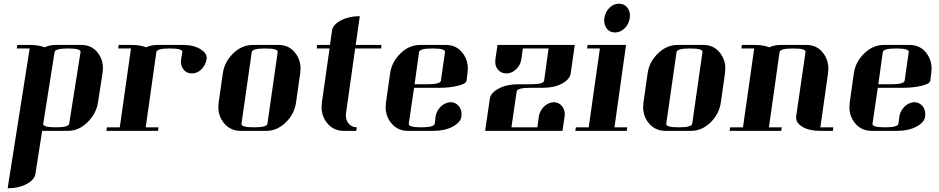

<svg xmlns="http://www.w3.org/2000/svg" viewBox="-20 -702 5040 1030"><path d="M21 308.1 139.2 -441.9H69.8L73.2 -460.9H142.1Q187.5 -460.9 219.2 -448.2Q246.6 -460.9 279.8 -460.9H417Q473.6 -460.9 506.8 -416Q532.2 -380.9 532.2 -336.4Q532.2 -324.2 529.8 -308.1L505.9 -153.8Q496.1 -90.8 448.2 -44.9Q401.9 0 345.2 0H206.1L169.9 231Q165.5 262.7 121.1 286.1Q79.1 308.1 21 308.1ZM211.9 -38.1Q209 -19 278.8 -19Q348.1 -19 351.1 -38.1L412.1 -422.9Q415 -441.9 346.2 -441.9Q275.9 -441.9 272.9 -422.9Z M550.8 0 553.7 -19H622.6L682.6 -441.9H613.8L616.7 -460.9H685.5Q731.9 -460.9 763.7 -448.2Q791 -460.9 823.7 -460.9H961.9Q1019.5 -460.9 1055.7 -438Q1088.9 -418 1088.9 -391.1Q1088.9 -390.1 1088.4 -387.5Q1087.9 -384.8 1087.9 -383.8Q1083.5 -353 1060.5 -330.1Q1038.6 -308.1 1008.8 -308.1Q980 -308.1 963.9 -330.1Q950.7 -346.7 950.7 -371.1Q950.7 -379.9 951.7 -384.8L958 -422.9Q960.9 -441.9 890.6 -441.9Q821.8 -441.9 818.8 -422.9L761.7 -19H830.6L827.6 0Z M1151.4 -127.9Q1151.4 -136.2 1153.3 -153.8L1175.3 -308.1Q1183.6 -369.6 1231.4 -416Q1277.8 -460.9 1336.4 -460.9H1474.6Q1532.2 -460.9 1565.4 -416Q1592.3 -380.4 1592.3 -334Q1592.3 -325.7 1590.3 -308.1L1568.4 -153.8Q1559.6 -90.3 1512.7 -44.9Q1466.3 0 1408.7 0H1270.5Q1213.4 0 1178.7 -44.9Q1151.4 -81.1 1151.4 -127.9ZM1275.4 -38.1Q1272.5 -19 1342.3 -19Q1411.6 -19 1414.6 -38.1L1469.7 -422.9Q1472.7 -441.9 1402.3 -441.9Q1333.5 -441.9 1330.6 -422.9Z M1679.2 -441.9 1681.2 -460.9H1750L1761.2 -538.1Q1765.6 -569.8 1809.1 -592.8Q1852.1 -615.2 1910.2 -615.2L1888.2 -460.9H2026.4L2024.4 -441.9H1885.3L1836.4 -96.2Q1835.4 -91.3 1835.4 -83Q1835.4 -59.6 1848.1 -42Q1865.2 -19 1894 -19L1891.1 0H1823.2Q1767.1 0 1732.4 -44.9Q1705.1 -81.1 1705.1 -127.9Q1705.1 -136.2 1707 -153.8L1748 -441.9Z M2048.8 -127.9Q2048.8 -136.2 2050.8 -153.8L2072.8 -308.1Q2081.1 -369.6 2128.9 -416Q2175.3 -460.9 2233.9 -460.9H2372.1Q2429.7 -460.9 2462.9 -416Q2489.7 -380.4 2489.7 -334Q2489.7 -325.7 2487.8 -308.1L2482.9 -269Q2480 -252.4 2438 -242.2Q2392.1 -231 2338.9 -231H2201.2L2172.9 -38.1Q2169.9 -19 2239.7 -19Q2309.1 -19 2312 -38.1L2316.9 -77.1Q2320.8 -106.4 2345.2 -130.9Q2368.2 -152.3 2397 -153.8Q2424.3 -153.8 2442.9 -130.9Q2456.1 -112.8 2456.1 -89.8Q2456.1 -80.1 2455.1 -76.2Q2450.7 -44.9 2407.2 -22Q2365.2 0 2306.2 0H2168Q2110.8 0 2076.2 -44.9Q2048.8 -81.1 2048.8 -127.9ZM2204.1 -250H2272.9Q2342.3 -250 2345.2 -269L2367.2 -422.9Q2370.1 -441.9 2299.8 -441.9Q2231 -441.9 2228 -422.9Z M2582.5 0 2607.9 -172.9Q2612.3 -204.1 2655.8 -227.1Q2699.2 -250 2756.8 -250H2826.7Q2896 -250 2898.9 -269L2922.9 -441.9H2784.7L2776.9 -384.8Q2772.5 -352.5 2748.5 -330.1Q2725.1 -308.1 2695.8 -308.1Q2667.5 -308.1 2649.9 -330.1Q2636.7 -346.7 2636.7 -371.1Q2636.7 -379.9 2637.7 -384.8L2648.9 -460.9H3063.5L3041.5 -308.1Q3037.1 -275.9 2993.7 -252.9Q2951.7 -231 2892.6 -231H2823.7Q2754.4 -231 2751.5 -210.9L2723.6 -19H2862.8L2870.6 -77.1Q2874.5 -106.4 2898.9 -130.9Q2921.9 -152.3 2950.7 -153.8Q2978 -153.8 2996.6 -130.9Q3009.8 -112.3 3009.8 -89.8Q3009.8 -81.1 3008.8 -77.1L2997.6 0Z M3066.4 0 3069.3 -19H3138.2L3198.2 -441.9H3129.4L3132.3 -460.9H3338.4L3276.4 -19H3345.2L3342.3 0ZM3221.2 -591.8Q3221.2 -600.1 3222.2 -605Q3226.6 -637.2 3249.5 -660.2Q3271.5 -682.1 3300.3 -682.1Q3330.1 -682.1 3346.2 -660.2Q3359.4 -642.1 3359.4 -619.1Q3359.4 -609.9 3358.4 -606Q3354 -573.2 3331.5 -550.8Q3308.6 -527.8 3279.3 -527.8Q3250.5 -527.8 3234.4 -549.8Q3221.2 -567.9 3221.2 -591.8Z M3430.2 -127.9Q3430.2 -136.2 3432.1 -153.8L3454.1 -308.1Q3462.4 -369.6 3510.3 -416Q3556.6 -460.9 3615.2 -460.9H3753.4Q3811 -460.9 3844.2 -416Q3871.1 -380.4 3871.1 -334Q3871.1 -325.7 3869.1 -308.1L3847.2 -153.8Q3838.4 -90.3 3791.5 -44.9Q3745.1 0 3687.5 0H3549.3Q3492.2 0 3457.5 -44.9Q3430.2 -81.1 3430.2 -127.9ZM3554.2 -38.1Q3551.3 -19 3621.1 -19Q3690.4 -19 3693.4 -38.1L3748.5 -422.9Q3751.5 -441.9 3681.2 -441.9Q3612.3 -441.9 3609.4 -422.9Z M3894 0 3897 -19H3965.8L4025.9 -441.9H3957L3960 -460.9H4028.8Q4075.2 -460.9 4106.9 -448.2Q4134.3 -460.9 4168 -460.9H4306.2Q4363.8 -460.9 4397 -416Q4423.8 -380.4 4423.8 -334Q4423.8 -325.7 4421.9 -308.1L4380.9 -19H4450.2L4448.2 0H4377.9Q4320.3 0 4284.2 -22Q4251 -42 4251 -69.8V-77.1L4301.3 -422.9Q4304.2 -441.9 4233.9 -441.9Q4165 -441.9 4162.1 -422.9L4105 -19H4173.8L4170.9 0Z M4536.6 -127.9Q4536.6 -136.2 4538.6 -153.8L4560.5 -308.1Q4568.8 -369.6 4616.7 -416Q4663.1 -460.9 4721.7 -460.9H4859.9Q4917.5 -460.9 4950.7 -416Q4977.5 -380.4 4977.5 -334Q4977.5 -325.7 4975.6 -308.1L4970.7 -269Q4967.8 -252.4 4925.8 -242.2Q4879.9 -231 4826.7 -231H4689L4660.6 -38.1Q4657.7 -19 4727.5 -19Q4796.9 -19 4799.8 -38.1L4804.7 -77.1Q4808.6 -106.4 4833 -130.9Q4856 -152.3 4884.8 -153.8Q4912.1 -153.8 4930.7 -130.9Q4943.8 -112.8 4943.8 -89.8Q4943.8 -80.1 4942.9 -76.2Q4938.5 -44.9 4895 -22Q4853 0 4793.9 0H4655.8Q4598.6 0 4564 -44.9Q4536.6 -81.1 4536.6 -127.9ZM4691.9 -250H4760.7Q4830.1 -250 4833 -269L4855 -422.9Q4857.9 -441.9 4787.6 -441.9Q4718.8 -441.9 4715.8 -422.9Z"/></svg>

Font: Hjet
Style: Italic
Weight: 400
Designer: T. Christopher White
Version: Version 1.2